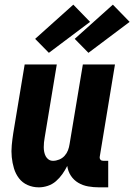

<svg xmlns="http://www.w3.org/2000/svg" viewBox="-20 -797 577 825"><path d="M147 8Q121 8 98.5 -2Q76 -12 61.5 -31Q47 -50 40 -73.5Q33 -97 30.5 -122Q28 -147 30.5 -173Q33 -199 37 -225L86 -520H224L172 -206Q170 -195 169 -185Q168 -175 168 -164.5Q168 -154 170 -144Q172 -134 176.5 -125.5Q181 -117 189 -111.5Q197 -106 208 -106Q221 -106 234.5 -111.5Q248 -117 257.5 -127.5Q267 -138 272 -151Q277 -164 279 -178L336 -520H474L409 -126Q408 -122 408.5 -118Q409 -114 411.5 -111Q414 -108 417.5 -107Q421 -106 425 -106H445V8H406Q382 8 359 4Q336 0 316.5 -11.5Q297 -23 284.5 -42Q272 -61 269 -84Q260 -66 248 -49Q236 -32 220.5 -18.5Q205 -5 185.5 1.5Q166 8 147 8ZM360 -570 301 -630 465 -777 537 -703ZM190 -570 131 -630 295 -777 367 -703Z"/></svg>

Font: Iosevka Heavy
Style: Italic
Weight: 900
Italic angle: -9°
Monospace: yes
Designer: Belleve Invis
Foundry: Belleve Invis
Version: Version 32.5.0; ttfautohint (v1.8.4)